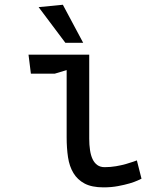

<svg xmlns="http://www.w3.org/2000/svg" viewBox="-20 -780 690 808"><path d="M355.5 -196.5Q355.5 -170.5 358.8 -148.5Q362 -126.5 369.5 -110.5Q377 -94.5 389.5 -85.5Q402 -76.5 420.5 -76.5Q445 -76.5 468.2 -80.5Q491.5 -84.5 510 -89.8Q528.5 -95 540.8 -99.5Q553 -104 556 -105L575.5 -28Q572.5 -26.5 559.5 -20.5Q546.5 -14.5 525.5 -8.2Q504.5 -2 476.5 3.2Q448.5 8.5 415.5 8.5Q366.5 8.5 336.2 -7.5Q306 -23.5 289 -51.8Q272 -80 266.2 -118.5Q260.5 -157 260.5 -201.5V-485L210.5 -470H110L100 -550H355.5V-250.5ZM330 -600H255L142.5 -750L244.5 -760Z"/></svg>

Font: B612 Mono
Style: Regular
Weight: 400
Version: Version 1.005